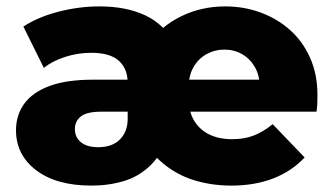

<svg xmlns="http://www.w3.org/2000/svg" viewBox="-20 -571 1039 600"><path d="M266 9Q156 9 93 -39Q30 -87 30 -164Q30 -211 55.5 -246.5Q81 -282 134 -302Q187 -322 271 -322H395V-222H297Q251 -222 232.5 -207Q214 -192 214 -168Q214 -142 233 -126.5Q252 -111 287 -111Q331 -111 355 -135.5Q379 -160 379 -200V-312Q379 -356 351.5 -381Q324 -406 265 -406Q224 -406 184.5 -393.5Q145 -381 117 -359L53 -488Q99 -518 163 -534.5Q227 -551 291 -551Q375 -551 435 -522.5Q495 -494 523 -435L446 -436Q484 -490 547 -520.5Q610 -551 684 -551Q742 -551 794 -532Q846 -513 886 -477.5Q926 -442 949 -390.5Q972 -339 972 -274Q972 -259 971.5 -246Q971 -233 969 -222H552V-322H835L792 -295Q792 -334 777 -360.5Q762 -387 737 -401.5Q712 -416 681 -416Q651 -416 625 -401.5Q599 -387 584 -360Q569 -333 569 -294V-265Q569 -225 585.5 -196Q602 -167 632.5 -151.5Q663 -136 706 -136Q743 -136 773 -147.5Q803 -159 832 -183L932 -79Q892 -36 834 -13.5Q776 9 703 9Q641 9 586 -8Q531 -25 487 -62.5Q443 -100 416 -160H509Q490 -94 453 -57Q416 -20 368 -5.5Q320 9 266 9Z"/></svg>

Font: MOST Montserrat ExtraBold
Style: Regular
Weight: 800
Designer: Julieta Ulanovsky
Foundry: Julieta Ulanovsky
Version: Version 8.000;March 11, 2024;FontCreator 15.0.0.2926 64-bit